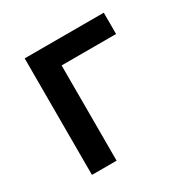

<svg xmlns="http://www.w3.org/2000/svg" viewBox="-126 -631 726 742"><g transform="rotate(-30 237.5 -260.0)"><path d="M78 0V-520H431V-425H188V0Z"/></g></svg>

Font: Iosevka QP
Style: Bold
Weight: 700
Designer: Belleve Invis
Foundry: Belleve Invis
Version: Version 20.0.0; ttfautohint (v1.8.4)